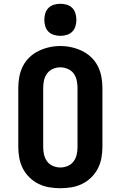

<svg xmlns="http://www.w3.org/2000/svg" viewBox="-20 -990 640 1018"><path d="M300 8Q270 8 240.5 3Q211 -2 184.5 -15Q158 -28 136.5 -49Q115 -70 101.5 -96Q88 -122 82.5 -151.5Q77 -181 77 -210V-525Q77 -554 82.5 -583.5Q88 -613 101.5 -639.5Q115 -666 136.5 -686.5Q158 -707 185 -720Q212 -733 241 -739.5Q270 -746 300 -746Q330 -746 359 -739.5Q388 -733 415 -720Q442 -707 463.5 -686.5Q485 -666 498.5 -639.5Q512 -613 517.5 -583.5Q523 -554 523 -525V-210Q523 -181 517.5 -151.5Q512 -122 498.5 -96Q485 -70 463.5 -49Q442 -28 415.5 -15Q389 -2 359.5 3Q330 8 300 8ZM300 -102Q320 -102 339 -110Q358 -118 370 -134Q382 -150 386.5 -170Q391 -190 391 -210V-525Q391 -545 386.5 -565Q382 -585 370 -601Q358 -617 338.5 -625Q319 -633 299 -633Q279 -633 260 -624.5Q241 -616 229.5 -600Q218 -584 213.5 -564.5Q209 -545 209 -525V-210Q209 -190 213.5 -170Q218 -150 230 -134Q242 -118 261 -110Q280 -102 300 -102ZM300 -800Q283 -800 266 -805Q249 -810 237 -822Q225 -834 220 -851Q215 -868 215 -885Q215 -902 220 -919Q225 -936 237 -948Q249 -960 266 -965Q283 -970 300 -970Q317 -970 334 -965Q351 -960 363 -948Q375 -936 380 -919Q385 -902 385 -885Q385 -868 380 -851Q375 -834 363 -822Q351 -810 334 -805Q317 -800 300 -800Z"/></svg>

Font: Iosevka Slab XBdEx
Style: Regular
Weight: 800
Width: 7
Monospace: yes
Designer: Belleve Invis
Foundry: Belleve Invis
Version: Version 11.1.0; ttfautohint (v1.8.3)